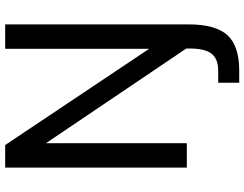

<svg xmlns="http://www.w3.org/2000/svg" viewBox="-121 -619 942 740"><g transform="rotate(-90 350.0 -249.0)"><path d="M401 121H447Q493 121 513 95.5Q533 70 533 11V-2L168 -543V0H74V-700H161L532 -145V-700H626V7Q626 111 584.5 156.5Q543 202 447 202H401Z"/></g></svg>

Font: Bai Jamjuree Medium
Style: Regular
Weight: 500
Version: Version 1.000; ttfautohint (v1.6)